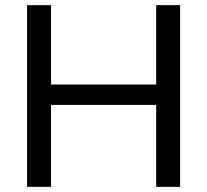

<svg xmlns="http://www.w3.org/2000/svg" viewBox="-20 -725 804 745"><path d="M85 0V-705H178V-397H586V-705H679V0H586V-318H178V0Z"/></svg>

Font: Nunito Sans 12pt ExtraLight 12pt Medium
Style: Regular
Weight: 500
Version: Version 3.101;gftools[0.9.27]